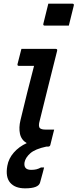

<svg xmlns="http://www.w3.org/2000/svg" viewBox="-20 -801 424 1049"><path d="M244 -781H375Q386 -781 383 -770L356 -661H225Q214 -661 217 -672ZM97 -534H284Q295 -534 292 -523Q268 -428 244.5 -333.5Q221 -239 197 -142Q188 -111 198 -101Q206 -93 229 -93H276Q271 -73 265.5 -51.5Q260 -30 255 -9Q253 0 242 0H233Q172 13 145.5 36.5Q119 60 114 86Q108 127 150 127Q167 127 179 124Q191 121 204 114H221Q218 125 213.5 143Q209 161 199 196Q191 228 117 228Q62 228 35.5 197Q9 166 20 105Q27 65 55.5 32.5Q84 0 126 -19Q96 -37 89 -70.5Q82 -104 92 -145Q110 -221 128.5 -294.5Q147 -368 166 -441H84Q73 -441 76 -452Q81 -472 86.5 -493Q92 -514 97 -534Z"/></svg>

Font: Recursive Sn Lnr St Med
Style: Italic
Weight: 500
Italic angle: -15°
Version: Version 1.079;hotconv 1.0.112;makeotfexe 2.5.65598; ttfautoh